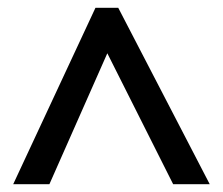

<svg xmlns="http://www.w3.org/2000/svg" viewBox="-20 -738 577 497"><path d="M107.9 -261.2 257.8 -600.1 428.2 -261.2H522.9L286.1 -717.8H227.1L14.2 -261.2Z"/></svg>

Font: Sahel SemiBold
Style: Bold
Weight: 600
Foundry: Saber Rastikerdar (saber.rastikerdar@gmail.com)
Version: Version 3.4.0